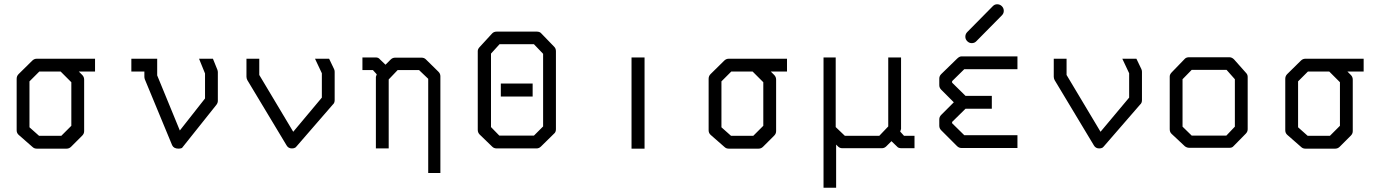

<svg xmlns="http://www.w3.org/2000/svg" viewBox="-20 -745 6520 899"><path d="M152 -470H425V-410H349L365 -394Q374 -385 374 -372V-131Q374 -119 365 -110L313 -58Q304 -49 292 -49H152Q140 -49 132 -57L68 -113Q58 -121.5 58 -135V-376Q58 -389 67 -398L131 -461Q140 -470 152 -470ZM264 -410H164L118 -364V-149L163 -109H267L314 -156V-360Z M977 -470 998 -418Q1000 -412 1000 -407V-273Q1000 -263 993 -254L832 -52Q824.5 -49 816 -49Q793.5 -49 786 -65L658 -374Q656 -380 656 -386V-410H595V-470H716V-392L822 -134L940 -284V-401L912 -470Z M1521 -470 1544 -422Q1547 -416 1547 -409V-276Q1547 -262.5 1538 -255L1368 -59L1363 -54Q1356.5 -50 1347 -50Q1330 -50 1322 -64L1138 -370Q1134 -378 1134 -386V-470H1194V-394L1353 -128L1487 -288V-402L1455 -470Z M1785 -442 1809 -466Q1818 -475 1830 -475H1954Q1966 -475 1974 -467L2033 -409Q2042 -400 2042 -388V65H1985V-376L1942 -417H1842L1800 -373V-50H1740V-385Q1740 -387 1744 -397L1726 -417H1677V-476H1740Q1752 -476 1759 -467Z M2279 -494V-150L2318 -110H2480L2523 -153V-493L2480 -538H2319ZM2227 -526 2284 -588Q2292 -597 2306 -597H2493Q2508 -597 2515 -588L2575 -526Q2583 -518 2583 -505V-140Q2583 -126 2574 -119L2513 -59Q2504 -50 2492 -50H2306Q2293 -50 2285 -58L2226 -115Q2217 -124 2217 -137V-506Q2217 -516 2227 -526ZM2325 -354H2474V-293H2325Z M2937 -476H2998V-49H2937Z M3392 -470H3665V-410H3589L3605 -394Q3614 -385 3614 -372V-131Q3614 -119 3605 -110L3553 -58Q3544 -49 3532 -49H3392Q3380 -49 3372 -57L3308 -113Q3298 -121.5 3298 -135V-376Q3298 -389 3307 -398L3371 -461Q3380 -470 3392 -470ZM3504 -410H3404L3358 -364V-149L3403 -109H3507L3554 -156V-360Z M3836 -476H3893V-150L3936 -109H4097L4139 -153V-476H4199V-141Q4199 -139 4195 -129L4213 -109H4262V-51H4201Q4186 -51 4180 -59L4154 -84L4130 -60Q4121 -51 4109 -51H3924Q3912 -51 3904 -59L3895 -68V134H3836Z M4744 -52H4482Q4470 -52 4461 -61L4387 -135Q4378 -144 4378 -156V-186Q4378 -198 4387 -207L4446 -266L4387 -325Q4378 -334 4378 -346V-377Q4378 -389 4387 -398L4461 -470Q4472 -481 4482 -481H4744V-421H4495L4438 -365V-358L4501 -296H4624V-236H4501L4438 -174V-168L4495 -112H4744ZM4500 -573Q4500 -586 4509 -595L4628.5 -716Q4637 -725 4649 -725Q4662 -725 4671 -716Q4680 -707 4680 -694Q4680 -682 4671 -673L4551.5 -552Q4543 -543 4530 -543Q4518 -543 4509 -552Q4500 -561 4500 -573Z M5301 -470 5324 -422Q5327 -416 5327 -409V-276Q5327 -262.5 5318 -255L5148 -59L5143 -54Q5136.5 -50 5127 -50Q5110 -50 5102 -64L4918 -370Q4914 -378 4914 -386V-470H4974V-394L5133 -128L5267 -288V-402L5235 -470Z M5517 -374V-152L5560 -110H5722L5762 -152V-374L5723 -418H5560ZM5467 -407 5528 -470Q5535 -477 5548 -477H5736Q5748 -477 5758 -467L5814 -404Q5822 -396 5822 -385V-140Q5822 -128 5813 -119L5755 -60Q5749 -53 5737.5 -53H5734H5548Q5537.5 -53 5528 -60L5466 -118Q5457 -126 5457 -140V-387Q5457 -397 5467 -407Z M6092 -470H6365V-410H6289L6305 -394Q6314 -385 6314 -372V-131Q6314 -119 6305 -110L6253 -58Q6244 -49 6232 -49H6092Q6080 -49 6072 -57L6008 -113Q5998 -121.5 5998 -135V-376Q5998 -389 6007 -398L6071 -461Q6080 -470 6092 -470ZM6204 -410H6104L6058 -364V-149L6103 -109H6207L6254 -156V-360Z"/></svg>

Font: 3270 Nerd Font Mono
Style: Regular
Weight: 400
Monospace: yes
Version: Version 3.0.1;Nerd Fonts 3.0.0